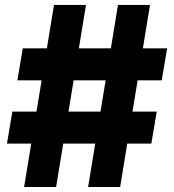

<svg xmlns="http://www.w3.org/2000/svg" viewBox="-20 -747 696 767"><path d="M7.8 -173.3 29.5 -301.1H125.7L146.3 -426.1H49.4L71 -554H167.3L195.7 -727.3H323.5L295.1 -554H422.9L451.3 -727.3H579.2L550.8 -554H647.7L626.1 -426.1H529.8L509.2 -301.1H606.2L584.5 -173.3H488.3L459.9 0H332L360.4 -173.3H232.6L204.2 0H76.3L104.8 -173.3ZM253.6 -301.1H381.4L402 -426.1H274.1Z"/></svg>

Font: Inter P Extra Bold
Style: Regular
Weight: 800
Designer: Rasmus Andersson
Foundry: rsms
Version: Version 3.018;git-588b23468